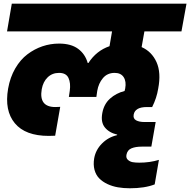

<svg xmlns="http://www.w3.org/2000/svg" viewBox="-20 -760 1030 1040"><path d="M18.1 -589.8 43.9 -740.2H990.2L962.9 -589.8H762.2L747.1 -504.9Q802.2 -480.5 827.9 -423.3Q853.5 -366.2 836.9 -279.8Q828.6 -228.5 804.2 -180.2H775.9Q711.4 -180.2 704.1 -139.2Q700.2 -117.7 717 -108.4Q733.9 -99.1 762.2 -99.1H823.2L799.8 34.2H749Q713.9 34.2 691.9 43.5Q669.9 52.7 665 78.1Q661.6 95.7 672.6 105.7Q683.6 115.7 698.5 118.4Q713.4 121.1 734.9 121.1Q791 121.1 840.8 106L817.9 238.8Q764.2 259.8 683.1 259.8Q648.9 259.8 618.9 254.6Q588.9 249.5 562.3 237.1Q535.6 224.6 517.6 206.3Q499.5 188 491.9 159.9Q484.4 131.8 490.2 97.2Q498.5 51.3 532.7 17.1Q566.9 -17.1 613.8 -27.8L615.2 -30.8Q571.3 -41 548.1 -69.6Q524.9 -98.1 534.2 -147.9Q543 -196.3 575.9 -225.8Q608.9 -255.4 654.8 -267.1Q655.3 -269.5 656.5 -273.9Q657.7 -278.3 658.2 -280.8Q665 -318.8 649.9 -342Q634.8 -365.2 601.1 -365.2Q561.5 -365.2 537.6 -336.9Q513.7 -308.6 506.8 -268.1L502 -234.9H353L357.9 -268.1Q363.8 -309.6 351.1 -337.4Q338.4 -365.2 299.8 -365.2Q263.2 -365.2 238.3 -341.3Q213.4 -317.4 206.1 -276.9Q189.5 -180.2 279.8 -180.2Q296.4 -180.2 306.2 -181.2L278.8 -24.9Q262.7 -23.9 244.1 -23.9Q117.2 -23.9 60.3 -92.5Q3.4 -161.1 23.9 -279.8Q34.7 -341.3 62.5 -389.2Q90.3 -437 128.4 -465.8Q166.5 -494.6 210 -509.3Q253.4 -523.9 299.8 -523.9Q364.7 -523.9 403.1 -495.6Q441.4 -467.3 455.1 -418.9H459Q502 -485.4 573.2 -509.8L586.9 -589.8Z"/></svg>

Font: Poppins ExtraBold
Style: Italic
Weight: 800
Italic angle: -10°
Designer: Ninad Kale (Devanagari), Jonny Pinhorn (Latin)
Foundry: Indian Type Foundry
Version: Version 3.200;PS 1.000;hotconv 16.6.54;makeotf.lib2.5.65590